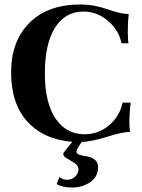

<svg xmlns="http://www.w3.org/2000/svg" viewBox="-20 -627 636 861"><path d="M563 -35.2H557.1Q530.3 -35.2 460.7 -13.7Q391.1 7.8 346.2 9.8L329.1 36.1Q323.2 45.9 323.2 54.4Q323.2 63 338.1 67.4Q353 71.8 371.6 74.5Q390.1 77.1 405 89.1Q419.9 101.1 419.9 122.1Q419.9 166 384.5 189.9Q349.1 213.9 304.2 213.9Q259.3 213.9 233.9 198.2L247.1 166Q259.3 179.2 280.8 179.2Q302.2 179.2 317.1 165Q332 150.9 332 131.3Q332 111.8 297.9 94.2L274.9 80.1Q255.9 66.9 270 51.8L304.2 8.8Q176.3 -1 103 -81.5Q29.8 -162.1 29.8 -302Q29.8 -441.9 111.8 -524.4Q193.8 -606.9 340.8 -606.9Q400.9 -606.9 461.9 -585.4Q522.9 -564 557.1 -564Q553.2 -533.2 553.2 -485.1Q553.2 -437 557.1 -433.1H524.9Q512.7 -492.2 463.9 -533.7Q415 -575.2 355 -575.2Q272 -575.2 226.6 -502.7Q181.2 -430.2 181.2 -298.1Q181.2 -166 229 -95.5Q276.9 -24.9 358.9 -24.9Q421.9 -24.9 469.5 -65.4Q517.1 -106 529.8 -167H565.9Q560.1 -118.2 560.1 -85.7Q560.1 -53.2 563 -35.2Z"/></svg>

Font: Unna-Bold
Style: Bold
Weight: 700
Designer: Jorge de Buen U.
Foundry: Omnibus-Type
Version: Version 2.006;PS 002.006;hotconv 1.0.70;makeotf.lib2.5.58329